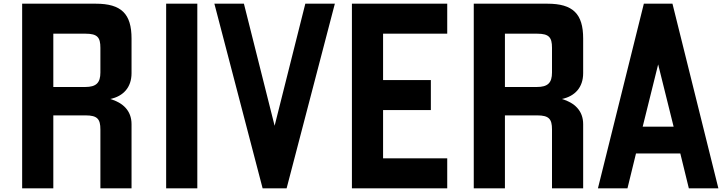

<svg xmlns="http://www.w3.org/2000/svg" viewBox="-20 -1020 3911 1040"><path d="M100 0H268.8V-395H443.8C507.5 -395 523.8 -375 523.8 -318.8V0H692.5V-347.5C692.5 -421.2 645 -463.8 577.5 -483.8C647.5 -498.8 692.5 -546.2 692.5 -623.8V-811.2C692.5 -945 637.5 -1000 498.8 -1000H100ZM268.8 -548.8V-837.5H443.8C507.5 -837.5 523.8 -817.5 523.8 -761.2V-627.5C523.8 -571.2 501.2 -548.8 441.2 -548.8Z M880 0H1048.8V-1000H880Z M1402.5 0H1532.5L1793.8 -1000H1633.8L1467.5 -338.8L1301.2 -1000H1141.2Z M1886.2 0H2402.5V-162.5H2055V-423.8H2313.8V-586.2H2055V-837.5H2402.5V-1000H1886.2Z M2546.2 0H2715V-395H2890C2953.8 -395 2970 -375 2970 -318.8V0H3138.8V-347.5C3138.8 -421.2 3091.2 -463.8 3023.8 -483.8C3093.8 -498.8 3138.8 -546.2 3138.8 -623.8V-811.2C3138.8 -945 3083.8 -1000 2945 -1000H2546.2ZM2715 -548.8V-837.5H2890C2953.8 -837.5 2970 -817.5 2970 -761.2V-627.5C2970 -571.2 2947.5 -548.8 2887.5 -548.8Z M3218.8 0H3378.8L3425 -188.8H3665L3711.2 0H3871.2L3622.5 -1000H3467.5ZM3461.2 -333.8 3545 -671.2 3628.8 -333.8Z"/></svg>

Font: Basalte Marquee
Style: Regular
Weight: 400
Designer: Ange Degheest & Benjamin Gomez & Eugénie Bidaut
Foundry: Velvetyne Type Foundry
Version: Version 1.000;FEAKit 1.0